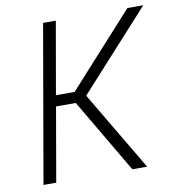

<svg xmlns="http://www.w3.org/2000/svg" viewBox="-80 -783 785 855"><g transform="rotate(-10 312.5 -355.5)"><path d="M252.9 -334.5H163.6L105.5 0H47.9L171.4 -710.9H229L171.9 -383.8H256.3L552.7 -710.9H624.5L304.2 -358.4L516.6 0H449.7Z"/></g></svg>

Font: Roboto Mono Light
Style: Italic
Weight: 300
Designer: Google
Version: Version 2.000985; 2015; ttfautohint (v1.3)